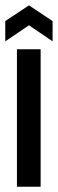

<svg xmlns="http://www.w3.org/2000/svg" viewBox="-25 -709 220 729"><path d="M39.3 0V-522H129.3V0ZM-5 -552V-629L85 -688.7L174.7 -629V-552L85 -613Z"/></svg>

Font: Bricolage Grotesque 96pt ExtraBold SemiCondensed
Style: Regular
Weight: 800
Width: 4
Version: Version 1.001;gftools[0.9.33.dev8+g029e19f]